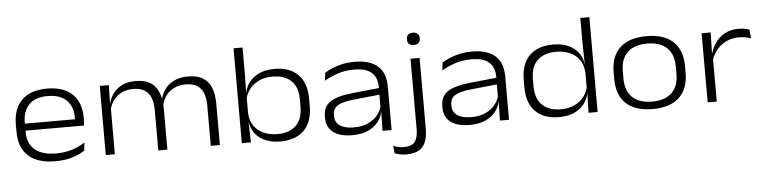

<svg xmlns="http://www.w3.org/2000/svg" viewBox="-48 -909 5314 1335"><g transform="rotate(-5 2608.5 -242.0)"><path d="M308 12.5Q182.5 12.5 118.5 -46.2Q54.5 -105 54.5 -213V-267Q54.5 -376 115.5 -436Q176.5 -496 292 -496Q370 -496 422.8 -468.8Q475.5 -441.5 502.2 -392.2Q529 -343 529 -275.5V-265.5Q529 -254 528 -241.8Q527 -229.5 525.5 -217.5H466Q467 -233.5 467.2 -248.8Q467.5 -264 467.5 -277.5Q467.5 -329.5 447.8 -366.8Q428 -404 388.8 -424Q349.5 -444 292 -444Q206 -444 161.8 -399.2Q117.5 -354.5 117.5 -273.5V-246.5L118 -238.5V-207Q118 -169 129.8 -138.5Q141.5 -108 166 -86.2Q190.5 -64.5 228 -52.8Q265.5 -41 317 -41Q375.5 -41 425 -56.2Q474.5 -71.5 519 -100L512 -43.5Q473 -17.5 422 -2.5Q371 12.5 308 12.5ZM85.5 -217.5V-266.5H511.5V-217.5Z M1392 0V-281.5Q1392 -330 1378.8 -365.8Q1365.5 -401.5 1335.2 -421.2Q1305 -441 1254 -441Q1206.5 -441 1171 -422.5Q1135.5 -404 1113.8 -372.5Q1092 -341 1085 -301.5L1072.5 -349.5H1081.5Q1089.5 -387.5 1113 -420.5Q1136.5 -453.5 1177 -474Q1217.5 -494.5 1275.5 -494.5Q1340.5 -494.5 1380 -470Q1419.5 -445.5 1437.5 -399.5Q1455.5 -353.5 1455.5 -288.5V0ZM659 0V-482.5H722.5L719.5 -347.5L722.5 -342V0ZM1025.5 0V-281.5Q1025.5 -330 1012.2 -365.8Q999 -401.5 969 -421.2Q939 -441 887.5 -441Q840 -441 804.5 -422.2Q769 -403.5 747.2 -371.5Q725.5 -339.5 718.5 -299.5L706.5 -347.5H719.5Q726.5 -386.5 749.8 -420Q773 -453.5 812.8 -474Q852.5 -494.5 909 -494.5Q989.5 -494.5 1032 -455.5Q1074.5 -416.5 1085 -340Q1087 -329 1088 -316.8Q1089 -304.5 1089 -293V0Z M1875.5 12Q1818.5 12 1774.2 -6.8Q1730 -25.5 1702.8 -60Q1675.5 -94.5 1669.5 -142H1648L1670 -204.5Q1673 -149.5 1699.2 -113.2Q1725.5 -77 1767.8 -59Q1810 -41 1860.5 -41Q1944.5 -41 1990.8 -85.8Q2037 -130.5 2037 -217V-268Q2037 -354 1990.8 -398.2Q1944.5 -442.5 1859 -442.5Q1808 -442.5 1767.8 -423.8Q1727.5 -405 1701.5 -372.5Q1675.5 -340 1667 -298.5L1650 -346H1669.5Q1677 -386 1702.5 -419.8Q1728 -453.5 1772.2 -474Q1816.5 -494.5 1878.5 -494.5Q1985 -494.5 2043.2 -436Q2101.5 -377.5 2101.5 -265.5V-217.5Q2101.5 -105 2042.5 -46.5Q1983.5 12 1875.5 12ZM1608.5 0V-662H1671.5V-489L1669 -343.5L1670 -328.5V-157L1668.5 -136.5L1672 0Z M2590.5 0 2593.5 -135 2591 -147.5V-283L2591.5 -305Q2591.5 -372 2552.2 -406.8Q2513 -441.5 2430.5 -441.5Q2364.5 -441.5 2312.2 -423Q2260 -404.5 2222 -382L2229 -437Q2249.5 -450 2279.5 -463.2Q2309.5 -476.5 2349.5 -485.8Q2389.5 -495 2439 -495Q2496.5 -495 2537.5 -481.2Q2578.5 -467.5 2604.2 -442.5Q2630 -417.5 2642 -382.2Q2654 -347 2654 -303.5V0ZM2377.5 12Q2293.5 12 2246.8 -23.2Q2200 -58.5 2200 -125V-134.5Q2200 -203 2249.2 -235.8Q2298.5 -268.5 2406 -279.5L2600.5 -299.5L2603 -253.5L2413 -234Q2331.5 -226 2297.5 -204.8Q2263.5 -183.5 2263.5 -139V-132Q2263.5 -87.5 2297.8 -64.2Q2332 -41 2395 -41Q2452 -41 2493.8 -60Q2535.5 -79 2561 -110.8Q2586.5 -142.5 2594.5 -181.5L2606.5 -135.5H2593.5Q2586.5 -97.5 2561.2 -63.8Q2536 -30 2490.8 -9Q2445.5 12 2377.5 12Z M2828 -65.5V-482.5H2891.5V-65.5ZM2859.5 -575.5Q2837.5 -575.5 2826.2 -586.5Q2815 -597.5 2815 -617.5V-620Q2815 -639.5 2826.2 -650.5Q2837.5 -661.5 2859.5 -661.5Q2882 -661.5 2893.2 -650.5Q2904.5 -639.5 2904.5 -620V-617.5Q2904.5 -597.5 2893.2 -586.5Q2882 -575.5 2859.5 -575.5ZM2742.5 178Q2719 178 2697.5 173.5Q2676 169 2661 163L2655 109.5Q2672 117.5 2690.8 121.5Q2709.5 125.5 2730 125.5Q2785 125.5 2806.5 96.2Q2828 67 2828 9.5V-146H2891.5V12Q2891.5 64.5 2877.2 101.8Q2863 139 2830.2 158.5Q2797.5 178 2742.5 178Z M3410 0 3413 -135 3410.5 -147.5V-283L3411 -305Q3411 -372 3371.8 -406.8Q3332.5 -441.5 3250 -441.5Q3184 -441.5 3131.8 -423Q3079.5 -404.5 3041.5 -382L3048.5 -437Q3069 -450 3099 -463.2Q3129 -476.5 3169 -485.8Q3209 -495 3258.5 -495Q3316 -495 3357 -481.2Q3398 -467.5 3423.8 -442.5Q3449.5 -417.5 3461.5 -382.2Q3473.5 -347 3473.5 -303.5V0ZM3197 12Q3113 12 3066.2 -23.2Q3019.5 -58.5 3019.5 -125V-134.5Q3019.5 -203 3068.8 -235.8Q3118 -268.5 3225.5 -279.5L3420 -299.5L3422.5 -253.5L3232.5 -234Q3151 -226 3117 -204.8Q3083 -183.5 3083 -139V-132Q3083 -87.5 3117.2 -64.2Q3151.5 -41 3214.5 -41Q3271.5 -41 3313.2 -60Q3355 -79 3380.5 -110.8Q3406 -142.5 3414 -181.5L3426 -135.5H3413Q3406 -97.5 3380.8 -63.8Q3355.5 -30 3310.2 -9Q3265 12 3197 12Z M3822.5 12Q3715.5 12 3657.5 -46.8Q3599.5 -105.5 3599.5 -217V-265Q3599.5 -377.5 3658 -436Q3716.5 -494.5 3825 -494.5Q3882 -494.5 3926.2 -475.8Q3970.5 -457 3997.8 -422.5Q4025 -388 4030.5 -340.5H4051.5L4031 -279Q4028 -334.5 4002 -370.5Q3976 -406.5 3934 -424.5Q3892 -442.5 3841 -442.5Q3756.5 -442.5 3710 -398Q3663.5 -353.5 3663.5 -267.5V-215.5Q3663.5 -130.5 3710 -85.8Q3756.5 -41 3842 -41Q3893 -41 3933.2 -59.8Q3973.5 -78.5 3999.5 -111.2Q4025.5 -144 4033.5 -185L4051 -136.5H4031.5Q4024.5 -96.5 3998.8 -62.8Q3973 -29 3929.2 -8.5Q3885.5 12 3822.5 12ZM4028.5 0 4032 -136.5 4031 -157V-328.5L4031.5 -344L4029 -489V-662H4092V0Z M4476 13Q4354 13 4290.5 -46.5Q4227 -106 4227 -218.5V-265Q4227 -377 4290.8 -436.5Q4354.5 -496 4476 -496Q4597.5 -496 4661.2 -436.5Q4725 -377 4725 -265V-218.5Q4725 -106 4661.2 -46.5Q4597.5 13 4476 13ZM4476 -39Q4566 -39 4613.5 -84.8Q4661 -130.5 4661 -217V-266.5Q4661 -353 4613.5 -398.5Q4566 -444 4476 -444Q4386 -444 4338.5 -398.5Q4291 -353 4291 -266.5V-217Q4291 -130.5 4338.5 -84.8Q4386 -39 4476 -39Z M4919.5 -284.5 4904.5 -331 4920 -333.5Q4940.5 -406.5 4991.8 -448.8Q5043 -491 5119.5 -491Q5144 -491 5162.5 -487Q5181 -483 5194 -477.5L5199 -417Q5182.5 -423.5 5161.5 -427.5Q5140.5 -431.5 5116 -431.5Q5048 -431.5 4996.2 -394.2Q4944.5 -357 4919.5 -284.5ZM4860 0V-482.5H4923L4919.5 -324L4923.5 -320.5V0Z"/></g></svg>

Font: Anek Gujarati SemiExpanded Light
Style: Regular
Weight: 300
Width: 6
Designer: Mrunmayee Ghaisas (Gujarati), Yesha Goshar (Latin)
Foundry: Ek Type
Version: Version 1.003